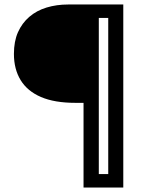

<svg xmlns="http://www.w3.org/2000/svg" viewBox="-20 -680 659 855"><path d="M352 155V-222H316Q223 -222 162.5 -248Q102 -274 72 -323Q42 -372 42 -440Q42 -496 60 -536.5Q78 -577 110.5 -605Q143 -633 187.5 -646.5Q232 -660 284 -660H420V155ZM376 155V95H513V155ZM462 155V-660H529V155ZM372 -600V-660H519V-600Z"/></svg>

Font: Bricolage Grotesque 96pt ExtraBold Light
Style: Regular
Weight: 300
Version: Version 1.001;gftools[0.9.33.dev8+g029e19f]